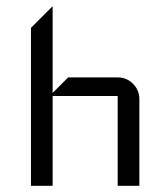

<svg xmlns="http://www.w3.org/2000/svg" viewBox="-20 -600 540 620"><path d="M430 0H360V-290H150V0H80V-510L150 -580V-300L200 -350H360Q389 -350 409.5 -329.5Q430 -309 430 -280Z"/></svg>

Font: Iceland
Style: Regular
Weight: 400
Designer: Cyreal (www.cyreal.org)
Foundry: Cyreal (www.cyreal.org)
Version: Version 1.001